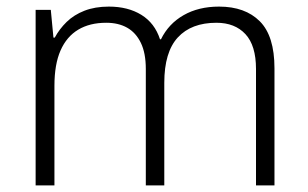

<svg xmlns="http://www.w3.org/2000/svg" viewBox="-20 -562 934 582"><path d="M644 -542Q723 -542 767.5 -497.5Q812 -453 812 -355V0H756V-353Q756 -424 724 -458.5Q692 -493 636 -493Q560 -493 519 -448.5Q478 -404 478 -311V0H422V-353Q422 -401 407 -432Q392 -463 365.5 -478Q339 -493 302 -493Q252 -493 217 -472Q182 -451 163.5 -409Q145 -367 145 -302V0H88V-532H134L142 -448H146Q160 -474 182 -495.5Q204 -517 236 -529.5Q268 -542 310 -542Q368 -542 408.5 -517Q449 -492 465 -443H468Q491 -490 536.5 -516Q582 -542 644 -542Z"/></svg>

Font: Noto Sans Hebrew Light
Style: Regular
Weight: 300
Designer: Monotype Design Team
Foundry: Monotype Imaging Inc.
Version: Version 2.003